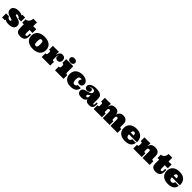

<svg xmlns="http://www.w3.org/2000/svg" viewBox="922 -3635 6534 6534"><g transform="rotate(45 4188.5 -368.5)"><path d="M594.2 -359.9H460Q445.8 -395 416 -415.5Q386.2 -436 354 -436Q332 -436 319.1 -428Q306.2 -419.9 306.2 -403.8Q306.2 -383.8 328.6 -373.8Q351.1 -363.8 385 -356Q418.9 -348.1 458.5 -337.2Q498 -326.2 532 -305.7Q565.9 -285.2 588.4 -250.5Q610.8 -215.8 610.8 -159.2Q610.8 -115.2 591.3 -82.5Q571.8 -49.8 537.8 -28.8Q503.9 -7.8 458 2.7Q412.1 13.2 358.9 13.2Q307.1 13.2 261 3.2Q214.8 -6.8 172.9 -30.8L168 2.9H39.1V-192.9H172.9Q191.9 -153.8 220.9 -132.3Q250 -110.8 285.2 -110.8Q312 -110.8 323.5 -120.8Q335 -130.9 335 -143.1Q335 -163.1 312.5 -174.1Q290 -185.1 257.1 -193.6Q224.1 -202.1 184.6 -212.6Q145 -223.1 112.1 -243.2Q79.1 -263.2 56.6 -297.1Q34.2 -331.1 34.2 -386.2Q34.2 -425.8 52 -458.5Q69.8 -491.2 103 -513.7Q136.2 -536.1 181.2 -548.1Q226.1 -560.1 279.8 -560.1Q339.8 -560.1 387.9 -546.6Q436 -533.2 460 -517.1L464.8 -551.8H594.2Z M999 -719.2V-538.1H1145V-356.9H999V-207Q999 -174.8 1008.1 -154.3Q1017.1 -133.8 1045.4 -133.8Q1061 -133.8 1070.6 -139.9Q1080.1 -146 1085.7 -156Q1091.3 -166 1092.8 -179Q1094.2 -191.9 1094.2 -207V-279.8H1150.4V-201.2Q1150.4 -153.8 1140.4 -112.8Q1130.4 -71.8 1106.2 -42Q1082 -12.2 1040.5 5.4Q999 22.9 936 22.9Q866.2 22.9 824.7 5.9Q783.2 -11.2 761.7 -41Q740.2 -70.8 733.6 -111.8Q727.1 -152.8 727.1 -201.2V-356.9H650.4V-518.1Q687 -518.1 718.5 -533.9Q750 -549.8 772.7 -577.9Q795.4 -606 807.9 -642.1Q820.3 -678.2 820.3 -719.2Z M1180.2 -270Q1180.2 -341.8 1205.1 -396Q1230 -450.2 1276.1 -486.6Q1322.3 -522.9 1387.2 -541.5Q1452.1 -560.1 1532.2 -560.1Q1612.3 -560.1 1677.2 -541.5Q1742.2 -522.9 1788.1 -486.6Q1834 -450.2 1859.1 -396Q1884.3 -341.8 1884.3 -270Q1884.3 -199.2 1859.1 -144.5Q1834 -89.8 1788.1 -53Q1742.2 -16.1 1677.2 2.4Q1612.3 21 1532.2 21Q1452.1 21 1387.2 2.4Q1322.3 -16.1 1276.1 -53Q1230 -89.8 1205.1 -144.5Q1180.2 -199.2 1180.2 -270ZM1458 -270Q1458 -229 1461.7 -200.4Q1465.3 -171.9 1473.6 -154.5Q1481.9 -137.2 1496.1 -129.2Q1510.3 -121.1 1532.2 -121.1Q1554.2 -121.1 1568.1 -129.2Q1582 -137.2 1590.6 -154.5Q1599.1 -171.9 1602.5 -200.4Q1606 -229 1606 -270Q1606 -352.1 1590.6 -385Q1575.2 -418 1532.2 -418Q1510.3 -418 1496.1 -410.4Q1481.9 -402.8 1473.6 -385.5Q1465.3 -368.2 1461.7 -339.6Q1458 -311 1458 -270Z M2234.4 -538.1 2226.1 -403.8H2234.4Q2251.5 -481 2291.3 -520.5Q2331.1 -560.1 2394.5 -560.1Q2432.1 -560.1 2459.2 -548.1Q2486.3 -536.1 2502.9 -516.1Q2519.5 -496.1 2526.9 -470Q2534.2 -443.8 2534.2 -416Q2534.2 -393.1 2527.3 -370.6Q2520.5 -348.1 2505.4 -330.1Q2490.2 -312 2466.3 -301Q2442.4 -290 2407.2 -290Q2358.4 -290 2330.3 -314.9Q2302.2 -339.8 2302.2 -375Q2302.2 -392.1 2306.2 -404.1Q2310.1 -416 2314.2 -423.6Q2318.4 -431.2 2319.8 -434.6Q2321.3 -438 2316.4 -438Q2306.2 -438 2294.2 -414.6Q2282.2 -391.1 2282.2 -340.8V-229Q2282.2 -203.1 2291.3 -192.1Q2300.3 -181.2 2326.2 -181.2H2355.5V0H1944.3V-181.2H1973.1Q1993.2 -181.2 2003.7 -194.1Q2014.2 -207 2014.2 -225.1V-317.9Q2014.2 -340.8 2000.7 -348.9Q1987.3 -356.9 1970.2 -356.9H1944.3V-538.1Z M2925.3 -538.1V-233.9Q2925.3 -201.2 2941.4 -191.2Q2957.5 -181.2 2982.4 -181.2H2995.6V0H2584.5V-181.2H2603.5Q2629.4 -181.2 2641.8 -197.5Q2654.3 -213.9 2654.3 -232.9V-301.8Q2654.3 -330.1 2636.5 -343.5Q2618.7 -356.9 2595.2 -356.9H2584.5V-538.1ZM2646.5 -658.2Q2646.5 -700.2 2678.5 -730Q2710.4 -759.8 2769.5 -759.8Q2829.6 -759.8 2862.1 -730Q2894.5 -700.2 2894.5 -658.2Q2894.5 -615.2 2862.1 -585.7Q2829.6 -556.2 2769.5 -556.2Q2710.4 -556.2 2678.5 -585.7Q2646.5 -615.2 2646.5 -658.2Z M3390.1 -428.2Q3348.1 -428.2 3325.7 -392.6Q3303.2 -356.9 3303.2 -273.9Q3303.2 -190.9 3326.4 -156Q3349.6 -121.1 3397.5 -121.1Q3411.1 -121.1 3425.3 -125.5Q3439.5 -129.9 3450.9 -138.4Q3462.4 -147 3470 -160.4Q3477.5 -173.8 3478.5 -191.9H3636.2Q3620.6 -83 3548.6 -31Q3476.6 21 3343.3 21Q3276.4 21 3218.3 3.4Q3160.2 -14.2 3117.2 -50Q3074.2 -85.9 3049.8 -140.4Q3025.4 -194.8 3025.4 -270Q3025.4 -341.8 3049.8 -396Q3074.2 -450.2 3118.4 -486.6Q3162.6 -522.9 3222.9 -541.5Q3283.2 -560.1 3355.5 -560.1Q3432.1 -560.1 3484.9 -541Q3537.6 -522 3570.1 -493.4Q3602.5 -464.8 3616.5 -431.9Q3630.4 -398.9 3630.4 -370.1Q3630.4 -347.2 3623.8 -325.2Q3617.2 -303.2 3602.3 -285.2Q3587.4 -267.1 3564.5 -256.1Q3541.5 -245.1 3508.3 -245.1Q3476.6 -245.1 3456.5 -254.2Q3436.5 -263.2 3425.5 -276.6Q3414.6 -290 3409.9 -304.9Q3405.3 -319.8 3405.3 -333Q3405.3 -362.8 3419.4 -380.4Q3433.6 -397.9 3452.1 -404.8Q3441.4 -413.1 3430.4 -420.7Q3419.4 -428.2 3390.1 -428.2Z M3939.9 -470.2Q3915 -470.2 3897.2 -466.6Q3879.4 -462.9 3866.7 -458Q3854 -453.1 3845.7 -447Q3837.4 -440.9 3831.1 -436L3835.9 -431.2Q3845.2 -436 3856.2 -440.9Q3867.2 -445.8 3884.3 -445.8Q3913.1 -445.8 3934.1 -427Q3955.1 -408.2 3955.1 -367.2Q3955.1 -328.1 3923.1 -304.4Q3891.1 -280.8 3837.4 -280.8Q3786.1 -280.8 3755.6 -310.3Q3725.1 -339.8 3725.1 -394Q3725.1 -423.8 3741.7 -453.4Q3758.3 -482.9 3793.2 -506.3Q3828.1 -529.8 3882.1 -544.9Q3936 -560.1 4012.2 -560.1Q4103 -560.1 4160.6 -543Q4218.3 -525.9 4250.2 -499Q4282.2 -472.2 4294.2 -438Q4306.2 -403.8 4306.2 -369.1V-178.2Q4306.2 -133.8 4309.1 -117.9Q4312 -102.1 4331.1 -102.1Q4346.2 -102.1 4352.3 -116.5Q4358.4 -130.9 4358.4 -166V-227.1H4414.1V-165Q4414.1 -121.1 4406.7 -87.2Q4399.4 -53.2 4378.9 -29.1Q4358.4 -4.9 4323.2 7.6Q4288.1 20 4233.4 20Q4184.1 20 4151.6 9.5Q4119.1 -1 4100.1 -16.6Q4081.1 -32.2 4073 -49.1Q4064.9 -65.9 4064.9 -79.1H4057.1Q4054.2 -59.1 4040.3 -41Q4026.4 -22.9 4001.7 -9Q3977.1 4.9 3942.6 13.4Q3908.2 22 3864.3 22Q3822.3 22 3787.8 13.9Q3753.4 5.9 3729.2 -11.5Q3705.1 -28.8 3691.7 -56.4Q3678.2 -84 3678.2 -122.1Q3678.2 -168.9 3704.6 -196Q3731 -223.1 3771 -239Q3811 -254.9 3858.2 -264.9Q3905.3 -274.9 3945.3 -289.1Q3985.4 -303.2 4011.7 -325.7Q4038.1 -348.1 4038.1 -389.2Q4038.1 -425.8 4015.1 -448Q3992.2 -470.2 3939.9 -470.2ZM4038.1 -258.8Q4027.3 -243.2 4011.2 -233.6Q3995.1 -224.1 3980.2 -215.1Q3965.3 -206.1 3954.3 -193.6Q3943.4 -181.2 3943.4 -160.2Q3943.4 -144 3952.1 -131.1Q3960.9 -118.2 3986.3 -118.2Q4009.3 -118.2 4023.7 -136Q4038.1 -153.8 4038.1 -186Z M5154.3 -229Q5154.3 -203.1 5163.3 -192.1Q5172.4 -181.2 5198.2 -181.2H5214.4V0H4886.2V-312Q4886.2 -331.1 4882.3 -342.5Q4878.4 -354 4871.8 -360.1Q4865.2 -366.2 4856.7 -368.2Q4848.1 -370.1 4840.3 -370.1Q4808.1 -370.1 4796.1 -351.6Q4784.2 -333 4784.2 -298.8V-229Q4784.2 -203.1 4793.2 -192.1Q4802.2 -181.2 4828.1 -181.2H4844.2V0H4446.3V-181.2H4475.1Q4495.1 -181.2 4505.6 -194.1Q4516.1 -207 4516.1 -225.1V-317.9Q4516.1 -340.8 4502.7 -348.9Q4489.3 -356.9 4472.2 -356.9H4446.3V-538.1H4736.3L4726.1 -403.8H4734.4Q4745.1 -479 4795.2 -519.5Q4845.2 -560.1 4940.4 -560.1Q4976.1 -560.1 5007.1 -550.5Q5038.1 -541 5062.3 -521.5Q5086.4 -502 5100.3 -472.4Q5114.3 -442.9 5116.2 -403.8H5123Q5127.4 -440.9 5144.8 -470.5Q5162.1 -500 5188.7 -519.5Q5215.3 -539.1 5247.3 -549.6Q5279.3 -560.1 5314.5 -560.1Q5379.4 -560.1 5420.4 -541Q5461.4 -522 5484.4 -492.9Q5507.3 -463.9 5515.9 -429.9Q5524.4 -396 5524.4 -366.2V-229Q5524.4 -203.1 5533.4 -192.1Q5542.5 -181.2 5568.4 -181.2H5594.2V0H5256.3V-312Q5256.3 -331.1 5252.2 -342.5Q5248 -354 5241.7 -360.1Q5235.4 -366.2 5226.8 -368.2Q5218.3 -370.1 5210.4 -370.1Q5178.2 -370.1 5166.3 -351.6Q5154.3 -333 5154.3 -298.8Z M5903.3 -238.8Q5905.3 -166 5930.9 -138.4Q5956.5 -110.8 6004.4 -110.8Q6020.5 -110.8 6035.9 -115.5Q6051.3 -120.1 6064.5 -130.6Q6077.6 -141.1 6087.2 -158.4Q6096.7 -175.8 6099.6 -202.1H6277.3Q6267.6 -139.2 6241.5 -96.7Q6215.3 -54.2 6174.3 -28.1Q6133.3 -2 6078.9 9.5Q6024.4 21 5957.5 21Q5888.7 21 5828.1 3.4Q5767.6 -14.2 5721.9 -50Q5676.3 -85.9 5650.4 -140.4Q5624.5 -194.8 5624.5 -270Q5624.5 -341.8 5648.9 -396Q5673.3 -450.2 5717.5 -486.6Q5761.7 -522.9 5822 -541.5Q5882.3 -560.1 5954.6 -560.1Q6043.5 -560.1 6107.4 -536.6Q6171.4 -513.2 6211.9 -471.2Q6252.4 -429.2 6271.5 -370.1Q6290.5 -311 6289.6 -238.8ZM5975.6 -428.2Q5941.4 -428.2 5925 -404.1Q5908.7 -379.9 5903.3 -324.2H6046.4Q6043.5 -372.1 6025.9 -400.1Q6008.3 -428.2 5975.6 -428.2Z M6800.8 -312Q6800.8 -331.1 6796.1 -342.5Q6791.5 -354 6784.4 -360.1Q6777.3 -366.2 6768.6 -368.2Q6759.8 -370.1 6751.5 -370.1Q6719.7 -370.1 6704.1 -351.6Q6688.5 -333 6688.5 -298.8V-229Q6688.5 -203.1 6697.5 -192.1Q6706.5 -181.2 6732.4 -181.2H6758.8V0H6350.6V-181.2H6379.4Q6399.4 -181.2 6409.9 -194.1Q6420.4 -207 6420.4 -225.1V-317.9Q6420.4 -340.8 6407 -348.9Q6393.6 -356.9 6376.5 -356.9H6350.6V-538.1H6640.6L6630.4 -403.8H6638.7Q6649.4 -479 6704.6 -519.5Q6759.8 -560.1 6854.5 -560.1Q6921.4 -560.1 6963.4 -541Q7005.4 -522 7028.6 -492.9Q7051.8 -463.9 7060.1 -429.9Q7068.4 -396 7068.4 -366.2V-229Q7068.4 -203.1 7077.4 -192.1Q7086.4 -181.2 7112.3 -181.2H7138.7V0H6800.8Z M7510.3 -719.2V-538.1H7656.2V-356.9H7510.3V-207Q7510.3 -174.8 7519.3 -154.3Q7528.3 -133.8 7556.6 -133.8Q7572.3 -133.8 7581.8 -139.9Q7591.3 -146 7596.9 -156Q7602.5 -166 7604 -179Q7605.5 -191.9 7605.5 -207V-279.8H7661.6V-201.2Q7661.6 -153.8 7651.6 -112.8Q7641.6 -71.8 7617.4 -42Q7593.3 -12.2 7551.8 5.4Q7510.3 22.9 7447.3 22.9Q7377.4 22.9 7335.9 5.9Q7294.4 -11.2 7272.9 -41Q7251.5 -70.8 7244.9 -111.8Q7238.3 -152.8 7238.3 -201.2V-356.9H7161.6V-518.1Q7198.2 -518.1 7229.7 -533.9Q7261.2 -549.8 7283.9 -577.9Q7306.6 -606 7319.1 -642.1Q7331.5 -678.2 7331.5 -719.2Z M7970.2 -238.8Q7972.2 -166 7997.8 -138.4Q8023.4 -110.8 8071.3 -110.8Q8087.4 -110.8 8102.8 -115.5Q8118.2 -120.1 8131.3 -130.6Q8144.5 -141.1 8154.1 -158.4Q8163.6 -175.8 8166.5 -202.1H8344.2Q8334.5 -139.2 8308.3 -96.7Q8282.2 -54.2 8241.2 -28.1Q8200.2 -2 8145.8 9.5Q8091.3 21 8024.4 21Q7955.6 21 7895 3.4Q7834.5 -14.2 7788.8 -50Q7743.2 -85.9 7717.3 -140.4Q7691.4 -194.8 7691.4 -270Q7691.4 -341.8 7715.8 -396Q7740.2 -450.2 7784.4 -486.6Q7828.6 -522.9 7888.9 -541.5Q7949.2 -560.1 8021.5 -560.1Q8110.4 -560.1 8174.3 -536.6Q8238.3 -513.2 8278.8 -471.2Q8319.3 -429.2 8338.4 -370.1Q8357.4 -311 8356.4 -238.8ZM8042.5 -428.2Q8008.3 -428.2 7991.9 -404.1Q7975.6 -379.9 7970.2 -324.2H8113.3Q8110.4 -372.1 8092.8 -400.1Q8075.2 -428.2 8042.5 -428.2Z"/></g></svg>

Font: Ultra
Style: Regular
Weight: 400
Designer: Astigmatic (AOETI)
Foundry: Astigmatic (AOETI)
Version: Version 1.001